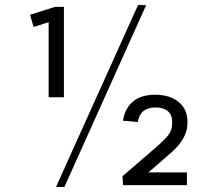

<svg xmlns="http://www.w3.org/2000/svg" viewBox="-20 -727 794 754"><path d="M231 -345H171V-654L202 -650L112 -621L98 -669L196 -700H231ZM522 -707H554L233 7H200ZM461 -35 591 -147Q631 -182 643.5 -200Q656 -218 656 -242V-250Q656 -276 639 -290.5Q622 -305 591 -305Q561 -305 543.5 -291Q526 -277 521 -248L463 -253Q471 -303 503 -329Q535 -355 589 -355Q647 -355 681.5 -326.5Q716 -298 716 -251V-242Q716 -223 709 -204Q702 -185 688.5 -166.5Q675 -148 655 -130L517 -10V-50H714V0H463Z"/></svg>

Font: Pathway Extreme 8pt Thin
Style: Regular
Weight: 100
Designer: Eduardo Rodriguez Tunni
Foundry: Eduardo Rodriguez Tunni
Version: Version 1.000